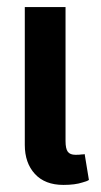

<svg xmlns="http://www.w3.org/2000/svg" viewBox="-20 -518 286 542"><path d="M159 4Q107 4 78.5 -27Q50 -58 50 -109V-498H165V-120Q165 -98 171.5 -89.5Q178 -81 193 -81Q205 -81 210 -82Q216 -82 219 -83L231 -10Q225 -6 213 -3Q192 4 159 4Z"/></svg>

Font: Amaranth
Style: Regular
Weight: 400
Designer: Gesine Todt
Foundry: Gesine Todt
Version: Version 1.000